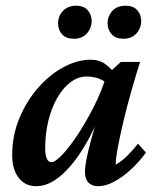

<svg xmlns="http://www.w3.org/2000/svg" viewBox="-20 -642 545 670"><path d="M106.4 7.8Q67.4 7.8 44.9 -22Q22.5 -51.8 22.5 -99.6Q22.5 -168.9 47.4 -229Q72.3 -289.1 112.8 -335.4Q153.3 -381.8 201.7 -407.7Q250 -433.6 296.9 -433.6Q326.2 -433.6 347.2 -418.5Q368.2 -403.3 389.6 -376L359.4 -344.7Q343.8 -361.3 323.7 -368.2Q303.7 -375 282.2 -375Q252.9 -375 226.6 -355.5Q200.2 -335.9 180.2 -301.3Q160.2 -266.6 148.9 -221.2Q137.7 -175.8 137.7 -124Q137.7 -101.6 143.1 -88.9Q148.4 -76.2 159.2 -76.2Q172.9 -76.2 197.8 -102.5Q222.7 -128.9 252 -173.3Q281.2 -217.8 308.1 -271Q335 -324.2 351.6 -378.9L366.2 -393.6L401.4 -425.8H468.8Q454.1 -379.9 439 -326.7Q423.8 -273.4 411.6 -222.2Q399.4 -170.9 391.6 -130.4Q383.8 -89.8 383.8 -67.4Q404.3 -79.1 423.3 -97.7Q442.4 -116.2 461.9 -140.6L489.3 -109.4Q464.8 -76.2 436 -49.8Q407.2 -23.4 377.9 -7.8Q348.6 7.8 322.3 7.8Q300.8 7.8 288.6 -4.9Q276.4 -17.6 276.4 -42Q276.4 -57.6 281.7 -86.4Q287.1 -115.2 300.3 -162.6Q313.5 -210 334 -281.2H343.8Q312.5 -193.4 272.9 -128.4Q233.4 -63.5 190.9 -27.8Q148.4 7.8 106.4 7.8ZM238.3 -506.8Q210 -506.8 196.3 -522.5Q182.6 -538.1 182.6 -560.5Q182.6 -585.9 199.7 -604Q216.8 -622.1 246.1 -622.1Q272.5 -622.1 286.1 -606.4Q299.8 -590.8 299.8 -568.4Q299.8 -543.9 283.2 -525.4Q266.6 -506.8 238.3 -506.8ZM411.1 -506.8Q383.8 -506.8 369.6 -522.5Q355.5 -538.1 355.5 -560.5Q355.5 -585.9 372.1 -604Q388.7 -622.1 418.9 -622.1Q445.3 -622.1 459 -606.4Q472.7 -590.8 472.7 -568.4Q472.7 -543.9 456.1 -525.4Q439.5 -506.8 411.1 -506.8Z"/></svg>

Font: Crimson Pro ExtraLight SemiBold
Style: Italic
Weight: 600
Italic angle: -12°
Version: Version 1.002